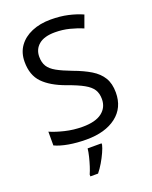

<svg xmlns="http://www.w3.org/2000/svg" viewBox="-171 -815 890 1127"><g transform="rotate(-20 274.5 -251.5)"><path d="M502 -191Q502 -96 433 -43Q364 10 247 10Q187 10 136 1Q85 -8 51 -24V-110Q87 -94 140.5 -81Q194 -68 251 -68Q331 -68 371.5 -99Q412 -130 412 -183Q412 -218 397 -242Q382 -266 345.5 -286.5Q309 -307 244 -330Q153 -363 106.5 -411Q60 -459 60 -542Q60 -599 89 -639.5Q118 -680 169.5 -702Q221 -724 288 -724Q347 -724 396 -713Q445 -702 485 -684L457 -607Q420 -623 376.5 -634Q333 -645 286 -645Q219 -645 185 -616.5Q151 -588 151 -541Q151 -505 166 -481Q181 -457 215 -438Q249 -419 307 -397Q370 -374 413.5 -347.5Q457 -321 479.5 -284Q502 -247 502 -191ZM321 70Q317 88 304.5 115.5Q292 143 275.5 171Q259 199 241 221H193V209Q201 192 209.5 165.5Q218 139 225 110.5Q232 82 234 61H321Z"/></g></svg>

Font: Noto Sans Tai Viet
Style: Regular
Weight: 400
Designer: Monotype Design Team
Foundry: Monotype Imaging Inc.
Version: Version 2.003; ttfautohint (v1.8.4.7-5d5b)